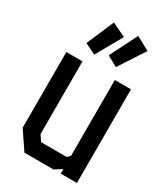

<svg xmlns="http://www.w3.org/2000/svg" viewBox="-241 -1125 1082 1235"><g transform="rotate(30 300.0 -508.0)"><path d="M420 -695.5V-132L400 -112H209L180 -155.5V-695.5H60V-133L150 0H365.5L420 -33.5V0H540V-695.5ZM143 -810 223.5 -770.5 332.5 -964 230 -1013ZM306.5 -813.5 384 -770.5 509 -962 408.5 -1016.5Z"/></g></svg>

Font: Kode
Style: Regular
Weight: 400
Monospace: yes
Designer: Isa Ozler
Foundry: Kadena LLC
Version: Version 1.000;gftools[0.9.28]